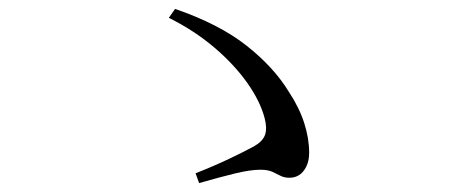

<svg xmlns="http://www.w3.org/2000/svg" viewBox="-20 -568 1040 431"><path d="M630 -169Q618 -169 609.5 -173.5Q601 -178 591 -182.5Q581 -187 564 -187Q542 -187 507 -178.5Q472 -170 427 -157L419 -179Q462 -196 496.5 -212.5Q531 -229 551 -240Q570 -251 575 -265.5Q580 -280 574 -303Q564 -341 535 -382Q506 -423 461.5 -461Q417 -499 359 -528L373 -548Q472 -514 533.5 -465.5Q595 -417 629 -361Q652 -326 663 -291.5Q674 -257 674 -225Q674 -207 667.5 -194Q661 -181 651.5 -175Q642 -169 630 -169Z"/></svg>

Font: Noto Serif JP
Style: Regular
Weight: 400
Designer: Ryoko NISHIZUKA  (kana & ideographs); Frank Grießhammer (Latin, Greek & Cyrillic); Wenlong ZHANG  (bopomofo); Sandoll Co
Foundry: Adobe
Version: Version 2.003-H1;hotconv 1.1.1;makeotfexe 2.6.0